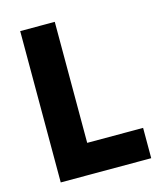

<svg xmlns="http://www.w3.org/2000/svg" viewBox="-103 -750 695 826"><g transform="rotate(-15 244.0 -337.0)"><path d="M468 0H65V-674H219V-135H468Z"/></g></svg>

Font: Hind Madurai
Style: Bold
Weight: 700
Designer: Jyotish Sonowal
Foundry: Indian Type Foundry
Version: Version 0.702;PS 1.0;hotconv 1.0.81;makeotf.lib2.5.63406